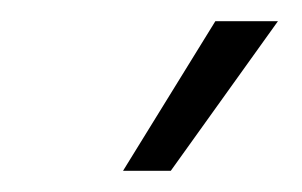

<svg xmlns="http://www.w3.org/2000/svg" viewBox="-20 -764 285 181"><path d="M96 -603 183 -744H242L141 -603Z"/></svg>

Font: Murecho Light
Style: Regular
Weight: 300
Designer: Neil Summerour
Foundry: Positype
Version: Version 1.010; ttfautohint (v1.8.3)